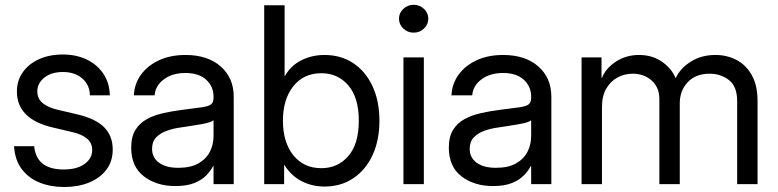

<svg xmlns="http://www.w3.org/2000/svg" viewBox="-20 -749 3163 781"><path d="M426.8 -361.3H345.7Q345.2 -402.3 315.4 -429.2Q285.6 -456.1 235.8 -456.1Q188.5 -456.1 160.2 -433.1Q131.8 -410.2 131.8 -377Q131.8 -347.7 153.3 -329.8Q174.8 -312 211.9 -303.2L294.9 -283.7Q369.1 -266.1 403.8 -231.2Q438.5 -196.3 438.5 -140.6Q438.5 -92.8 412.6 -58.6Q386.7 -24.4 342 -6.3Q297.4 11.7 241.2 11.7Q186 11.7 141.1 -6.3Q96.2 -24.4 68.4 -61.3Q40.5 -98.1 37.1 -154.3H119.1Q127.9 -59.6 239.3 -59.6Q293 -59.6 324 -82Q355 -104.5 355 -138.7Q355 -168 333.5 -185.5Q312 -203.1 277.3 -210.9L194.3 -230.5Q48.8 -264.6 48.8 -377Q48.8 -420.9 72.5 -454.8Q96.2 -488.8 138.4 -508.1Q180.7 -527.3 235.8 -527.3Q289.6 -527.3 332.3 -507.1Q375 -486.8 400.1 -449.7Q425.3 -412.6 426.8 -361.3Z M693.4 7.8Q616.7 7.8 565.2 -31.7Q513.7 -71.3 513.7 -148.4Q513.7 -192.9 531 -220.7Q548.3 -248.5 577.4 -264.4Q606.4 -280.3 643.3 -288.6Q680.2 -296.9 718.8 -301.8Q768.1 -308.6 796.4 -312Q824.7 -315.4 836.7 -323.2Q848.6 -331.1 848.6 -350.6V-355.5Q848.6 -397.5 818.6 -424.8Q788.6 -452.1 734.4 -452.1Q680.7 -452.1 646.2 -426Q611.8 -399.9 608.9 -361.3H524.4Q526.9 -408.7 553.7 -445.6Q580.6 -482.4 627 -503.9Q673.3 -525.4 734.4 -525.4Q824.7 -525.4 877.7 -478.8Q930.7 -432.1 930.7 -355.5V0H848.6V-73.2H846.7Q837.4 -54.7 819.3 -35.9Q801.3 -17.1 770.8 -4.6Q740.2 7.8 693.4 7.8ZM705.1 -66.4Q755.9 -66.4 787.6 -84.7Q819.3 -103 834 -132.3Q848.6 -161.6 848.6 -195.3V-259.8Q839.4 -251 799.3 -243.9Q759.3 -236.8 714.8 -230.5Q685.1 -226.6 658.4 -217Q631.8 -207.5 615.2 -190.2Q598.6 -172.9 598.6 -143.6Q598.6 -107.4 627.2 -86.9Q655.8 -66.4 705.1 -66.4Z M1299.8 9.8Q1249.5 9.8 1207 -12Q1164.6 -33.7 1136.7 -78.1H1135.7V0H1054.7V-727.5H1137.7V-439.5H1138.7Q1163.6 -482.9 1206.5 -504.2Q1249.5 -525.4 1299.8 -525.4Q1367.2 -525.4 1417.5 -491.7Q1467.8 -458 1495.6 -397.7Q1523.4 -337.4 1523.4 -257.8Q1523.4 -178.7 1495.6 -118.4Q1467.8 -58.1 1417.5 -24.2Q1367.2 9.8 1299.8 9.8ZM1287.1 -64.9Q1354 -64.9 1396.7 -114Q1439.5 -163.1 1439.5 -257.8Q1439.5 -352.5 1396.7 -401.9Q1354 -451.2 1287.1 -451.2Q1215.3 -451.2 1173.1 -398.2Q1130.9 -345.2 1130.9 -257.8Q1130.9 -170.4 1173.1 -117.7Q1215.3 -64.9 1287.1 -64.9Z M1621.1 0V-515.6H1704.1V0ZM1662.6 -616.2Q1638.2 -616.2 1620.6 -632.8Q1603 -649.4 1603 -672.9Q1603 -696.3 1620.6 -712.9Q1638.2 -729.5 1662.6 -729.5Q1687 -729.5 1704.6 -712.9Q1722.2 -696.3 1722.2 -672.9Q1722.2 -649.4 1704.6 -632.8Q1687 -616.2 1662.6 -616.2Z M1985.4 7.8Q1908.7 7.8 1857.2 -31.7Q1805.7 -71.3 1805.7 -148.4Q1805.7 -192.9 1823 -220.7Q1840.3 -248.5 1869.4 -264.4Q1898.4 -280.3 1935.3 -288.6Q1972.2 -296.9 2010.7 -301.8Q2060.1 -308.6 2088.4 -312Q2116.7 -315.4 2128.7 -323.2Q2140.6 -331.1 2140.6 -350.6V-355.5Q2140.6 -397.5 2110.6 -424.8Q2080.6 -452.1 2026.4 -452.1Q1972.7 -452.1 1938.2 -426Q1903.8 -399.9 1900.9 -361.3H1816.4Q1818.8 -408.7 1845.7 -445.6Q1872.6 -482.4 1918.9 -503.9Q1965.3 -525.4 2026.4 -525.4Q2116.7 -525.4 2169.7 -478.8Q2222.7 -432.1 2222.7 -355.5V0H2140.6V-73.2H2138.7Q2129.4 -54.7 2111.3 -35.9Q2093.3 -17.1 2062.7 -4.6Q2032.2 7.8 1985.4 7.8ZM1997.1 -66.4Q2047.9 -66.4 2079.6 -84.7Q2111.3 -103 2126 -132.3Q2140.6 -161.6 2140.6 -195.3V-259.8Q2131.3 -251 2091.3 -243.9Q2051.3 -236.8 2006.8 -230.5Q1977.1 -226.6 1950.4 -217Q1923.8 -207.5 1907.2 -190.2Q1890.6 -172.9 1890.6 -143.6Q1890.6 -107.4 1919.2 -86.9Q1947.8 -66.4 1997.1 -66.4Z M2345.7 0V-515.6H2426.8V-432.6H2428.7Q2444.3 -471.7 2485.6 -498.5Q2526.9 -525.4 2579.6 -525.4Q2632.8 -525.4 2671.9 -498.5Q2710.9 -471.7 2727.5 -432.6H2729.5Q2746.6 -470.7 2789.6 -498Q2832.5 -525.4 2890.1 -525.4Q2937.5 -525.4 2976.3 -504.9Q3015.1 -484.4 3038.3 -442.9Q3061.5 -401.4 3061.5 -337.9V0H2978.5V-337.9Q2978.5 -397.9 2944.8 -423.6Q2911.1 -449.2 2866.7 -449.2Q2810.1 -449.2 2777.6 -414.8Q2745.1 -380.4 2745.1 -328.1V0H2662.1V-346.7Q2662.1 -393.1 2631.1 -421.1Q2600.1 -449.2 2553.2 -449.2Q2521 -449.2 2492.4 -434.1Q2463.9 -418.9 2446.3 -388.9Q2428.7 -358.9 2428.7 -314.5V0Z"/></svg>

Font: Inter Display
Style: Regular
Weight: 400
Designer: Rasmus Andersson
Foundry: rsms
Version: Version 4.000;git-37864ae